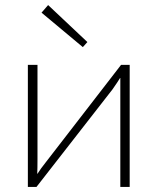

<svg xmlns="http://www.w3.org/2000/svg" viewBox="-20 -738 623 758"><path d="M325 -572 307 -552 144 -688 170 -718ZM492 0H455V-375V-430H454Q445 -415 424 -385L124 0H90V-482H128V-110Q128 -72 127 -52H128Q139 -70 162 -99L458 -482H492Z"/></svg>

Font: Exo 2.0 Extra Light
Style: Regular
Weight: 250
Designer: Natanael Gama
Version: Version 1.001;PS 001.001;hotconv 1.0.70;makeotf.lib2.5.58329